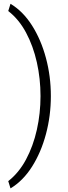

<svg xmlns="http://www.w3.org/2000/svg" viewBox="-20 -806 367 1034"><path d="M198.2 -288.6Q198.2 -381.8 178.5 -470.2Q158.7 -558.6 120.1 -630.6Q81.5 -702.6 24.4 -746.6L36.6 -785.6Q104 -745.1 152.6 -668.5Q201.2 -591.8 227.5 -493.4Q253.9 -395 253.9 -288.6Q253.9 -182.6 227.5 -84Q201.2 14.6 152.6 91.3Q104 168 36.6 208.5L24.4 169.4Q81.5 125 120.1 53Q158.7 -19 178.5 -107.4Q198.2 -195.8 198.2 -288.6Z"/></svg>

Font: Vazirmatn UI FD ExtraLight
Style: Regular
Weight: 200
Designer: Saber Rastikerdar
Foundry: Saber Rastikerdar
Version: Version 33.003